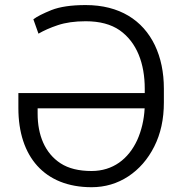

<svg xmlns="http://www.w3.org/2000/svg" viewBox="-20 -741 735 770"><path d="M347.2 9.8C401.4 9.8 450.7 -4.9 494.6 -33.7C538.1 -62.5 572.8 -102.1 598.6 -153.3C624.5 -204.6 637.2 -263.2 637.2 -330.1V-385.3C637.2 -451.2 625 -509.3 601.1 -559.6C552.7 -660.2 459 -720.7 323.7 -720.7C265.6 -720.7 220.2 -713.9 186.5 -700.7C152.8 -687 128.4 -674.8 113.8 -663.6L134.3 -606C155.3 -618.2 181.2 -629.9 211.9 -640.1C242.7 -650.4 279.8 -655.8 323.7 -655.8C379.9 -655.8 425.3 -643.6 460 -619.6C529.3 -570.8 560.5 -485.4 560.5 -385.3V-367.7H53.7V-307.1C53.7 -113.3 158.2 9.8 347.2 9.8ZM347.2 -55.2C295.9 -55.2 254.9 -65.4 223.1 -85.9C159.7 -127 130.9 -199.7 130.9 -285.2V-306.6H560.1C557.6 -259.8 547.4 -217.3 530.3 -179.2C495.1 -103 432.6 -55.2 347.2 -55.2Z"/></svg>

Font: Vazirmatn Light
Style: Regular
Weight: 300
Designer: Saber Rastikerdar
Foundry: Saber Rastikerdar
Version: Version 33.003